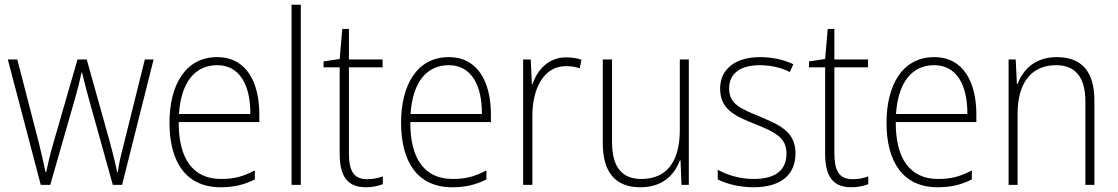

<svg xmlns="http://www.w3.org/2000/svg" viewBox="-20 -780 4715 810"><path d="M352 -373 456 0H495L628 -529H591L502 -171C489 -120 482 -92 477 -54H474C467 -90 457 -130 445 -175L346 -529H307L205 -176C190 -124 181 -84 175 -54H172C165 -89 157 -123 144 -177L53 -529H13L152 0H192L299 -373C309 -408 317 -441 324 -474H326C334 -441 342 -410 352 -373Z M896 -539C762 -539 695 -421 695 -262C695 -99 763 10 911 10C968 10 1011 -1 1055 -23V-61C1003 -34 966 -25 912 -25C795 -25 733 -110 734 -265H1074V-297C1074 -431 1021 -539 896 -539ZM896 -505C993 -505 1037 -418 1036 -299H735C744 -435 804 -505 896 -505Z M1249 0V-760H1210V0Z M1529 -24C1470 -24 1452 -62 1452 -135V-496H1594V-529H1452V-658H1424L1413 -531L1345 -521V-496H1413V-133C1413 -39 1443 10 1524 10C1554 10 1576 4 1595 -3V-36C1577 -29 1555 -24 1529 -24Z M1873 -539C1739 -539 1672 -421 1672 -262C1672 -99 1740 10 1888 10C1945 10 1988 -1 2032 -23V-61C1980 -34 1943 -25 1889 -25C1772 -25 1710 -110 1711 -265H2051V-297C2051 -431 1998 -539 1873 -539ZM1873 -505C1970 -505 2014 -418 2013 -299H1712C1721 -435 1781 -505 1873 -505Z M2368 -538C2292 -538 2246 -483 2226 -424H2224L2219 -529H2187V0H2226V-288C2225 -406 2274 -501 2367 -501C2389 -501 2408 -498 2426 -492L2433 -528C2414 -535 2391 -538 2368 -538Z M2886 -529H2848V-232C2848 -91 2787 -25 2686 -25C2605 -25 2562 -73 2562 -182V-529H2523V-176C2523 -53 2576 10 2682 10C2777 10 2826 -44 2848 -103H2851L2855 0H2886Z M3336 -133C3336 -227 3265 -254 3184 -289C3106 -321 3056 -340 3056 -407C3056 -471 3105 -505 3185 -505C3231 -505 3279 -494 3312 -476L3327 -509C3289 -527 3241 -539 3186 -539C3081 -539 3018 -487 3018 -407C3018 -317 3082 -290 3167 -256C3246 -224 3298 -201 3298 -133C3298 -65 3256 -25 3159 -25C3104 -25 3051 -40 3008 -64V-23C3042 -6 3095 10 3159 10C3276 10 3336 -44 3336 -133Z M3577 -24C3518 -24 3500 -62 3500 -135V-496H3642V-529H3500V-658H3472L3461 -531L3393 -521V-496H3461V-133C3461 -39 3491 10 3572 10C3602 10 3624 4 3643 -3V-36C3625 -29 3603 -24 3577 -24Z M3921 -539C3787 -539 3720 -421 3720 -262C3720 -99 3788 10 3936 10C3993 10 4036 -1 4080 -23V-61C4028 -34 3991 -25 3937 -25C3820 -25 3758 -110 3759 -265H4099V-297C4099 -431 4046 -539 3921 -539ZM3921 -505C4018 -505 4062 -418 4061 -299H3760C3769 -435 3829 -505 3921 -505Z M4438 -539C4346 -539 4295 -485 4273 -426H4270L4265 -529H4235V0H4273V-300C4273 -438 4337 -505 4435 -505C4514 -505 4559 -458 4559 -351V0H4597V-356C4597 -482 4540 -539 4438 -539Z"/></svg>

Font: Noto Sans Devanagari UI SemiCondensed ExtraLight
Style: Regular
Weight: 200
Width: 4
Designer: Jelle Bosma - Monotype Design Team
Foundry: Monotype Imaging Inc.
Version: Version 2.004